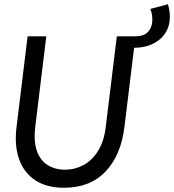

<svg xmlns="http://www.w3.org/2000/svg" viewBox="-20 -872 820 904"><path d="M610 -647 616 -701Q657 -701 676 -721Q695 -741 697 -771Q699 -801 688 -830L771 -852Q784 -806 778 -768.5Q772 -731 749.5 -704Q727 -677 691.5 -662Q656 -647 610 -647ZM281 12Q200 12 146.5 -23Q93 -58 70 -122.5Q47 -187 58 -275L110 -701H198L146 -275Q138 -207 153.5 -162Q169 -117 204 -95Q239 -73 287 -73Q333 -73 373.5 -95Q414 -117 442 -162Q470 -207 478 -275L530 -701H618L566 -275Q550 -142 477.5 -65Q405 12 281 12Z"/></svg>

Font: Inclusive Sans
Style: Italic
Weight: 400
Italic angle: -7°
Designer: Olivia King
Foundry: Olivia King
Version: Version 2.004